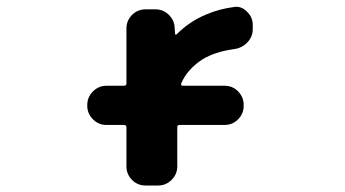

<svg xmlns="http://www.w3.org/2000/svg" viewBox="-20 -577 1040 579"><path d="M418.9 -17.6Q394.5 -17.6 377.9 -34.7Q361.3 -51.8 361.3 -75.2V-193.4Q361.3 -200.2 353.5 -200.2H300.8Q277.3 -200.2 260.3 -217.3Q243.2 -234.4 243.2 -257.8V-260.7Q243.2 -284.2 260.3 -301.3Q277.3 -318.4 300.8 -318.4H353.5Q361.3 -318.4 361.3 -325.2V-491.2Q361.3 -514.6 377.9 -531.7Q394.5 -548.8 418.9 -548.8H449.2Q472.7 -548.8 489.7 -531.7Q506.8 -514.6 506.8 -491.2L507.8 -475.6Q507.8 -473.6 509.3 -472.7Q510.7 -471.7 512.7 -473.6Q551.8 -512.7 601.6 -533.2Q639.6 -549.8 684.6 -555.7Q688.5 -556.6 691.4 -556.6Q710.9 -556.6 724.6 -542Q742.2 -525.4 742.2 -502V-489.3Q742.2 -465.8 725.6 -448.7Q709 -431.6 684.6 -428.7Q627.9 -420.9 589.8 -397.5Q543.9 -367.2 526.4 -325.2Q525.4 -322.3 526.9 -320.3Q528.3 -318.4 531.2 -318.4H657.2Q681.6 -318.4 698.2 -301.3Q714.8 -284.2 714.8 -260.7V-257.8Q714.8 -234.4 698.2 -217.3Q681.6 -200.2 657.2 -200.2H521.5Q514.6 -200.2 514.6 -193.4V-75.2Q514.6 -51.8 497.6 -34.7Q480.5 -17.6 457 -17.6Z"/></svg>

Font: Rounded Mgen+ 1m bold
Style: Bold
Weight: 700
Designer: [Source Han Sans]
Ryoko NISHIZUKA  (kana & ideographs); Paul D. Hunt (Latin, Greek & Cyrillic); Wenlong ZHANG  (bopomofo
Version: Version 1.059.20150602